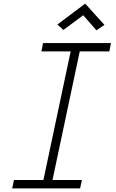

<svg xmlns="http://www.w3.org/2000/svg" viewBox="-20 -1037 640 1057"><path d="M47 0 57 -46H219L369 -754H208L217 -800H591L582 -754H419L269 -46H431L421 0ZM511 -870 438 -953 329 -872 296 -902 449 -1017 555 -900Z"/></svg>

Font: Victor Mono Thin Thin
Style: Italic
Weight: 250
Italic angle: -12°
Monospace: yes
Version: Version 1.561;gftools[0.9.30]